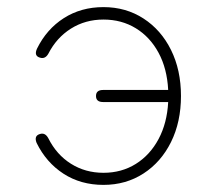

<svg xmlns="http://www.w3.org/2000/svg" viewBox="-20 -509 582 540"><path d="M271 11Q207 11 158.5 -20.5Q110 -52 83 -107Q75 -127 92 -132Q107 -137 116 -120Q139 -74 179.5 -48.5Q220 -23 271 -23Q322 -23 362 -48Q402 -73 426 -118Q450 -163 453 -222H270Q250 -222 250 -239Q250 -256 270 -256H453Q450 -316 426 -360.5Q402 -405 362 -429.5Q322 -454 271 -454Q220 -454 179.5 -428.5Q139 -403 116 -358Q107 -342 92 -347Q75 -352 84 -372Q111 -427 159.5 -458Q208 -489 271 -489Q334 -489 383.5 -457Q433 -425 461 -368.5Q489 -312 489 -239Q489 -166 461 -109.5Q433 -53 383.5 -21Q334 11 271 11Z"/></svg>

Font: Zen Maru Gothic Light
Style: Regular
Weight: 300
Designer: Yoshimichi Ohira
Foundry: Positype
Version: Version 1.001